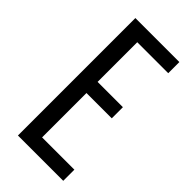

<svg xmlns="http://www.w3.org/2000/svg" viewBox="-202 -671 719 719"><g transform="rotate(45 157.5 -311.0)"><path d="M55 -622H124V0H55ZM258 -353V-294H99V-353ZM288 -622V-563H99V-622ZM295 -59V0H99V-59Z"/></g></svg>

Font: Teko Variable Light
Style: Regular
Weight: 300
Designer: Manushi Parikh, Jonny Pinhorn
Foundry: Indian Type Foundry
Version: Version 3.000